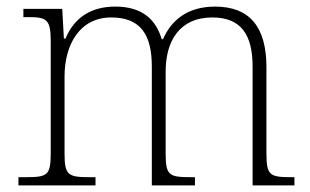

<svg xmlns="http://www.w3.org/2000/svg" viewBox="-20 -563 942 583"><path d="M36 0H270V-25H254C187 -25 176 -30 176 -97V-331C176 -426 221 -510 318 -510C408 -510 441 -456 441 -361V0H572V-25H560C493 -25 483 -30 483 -98V-346C483 -437 524 -510 625 -510C713 -510 747 -456 747 -361V0H874V-25H866C799 -25 789 -30 789 -98V-359C789 -480 739 -543 633 -543C550 -543 500 -502 475 -444H471C454 -501 415 -543 330 -543C262 -543 207 -514 179 -446H174L169 -536H51V-511H65C121 -511 134 -505 134 -439V-98C134 -30 124 -25 57 -25H36Z"/></svg>

Font: Noto Serif Telugu ExtraLight
Style: Regular
Weight: 200
Designer: Jelle Bosma - Monotype Design Team
Foundry: Monotype Imaging Inc.
Version: Version 2.005